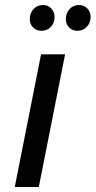

<svg xmlns="http://www.w3.org/2000/svg" viewBox="-20 -747 382 767"><path d="M144 -530H240L135 0H39ZM99 -670Q99 -695 114 -711Q129 -727 152 -727Q172 -727 185 -713Q198 -699 198 -679Q198 -655 183 -639.5Q168 -624 146 -624Q126 -624 112.5 -637Q99 -650 99 -670ZM243 -670Q243 -695 258 -711Q273 -727 296 -727Q315 -727 328.5 -713.5Q342 -700 342 -680Q342 -656 327 -640Q312 -624 289 -624Q269 -624 256 -637.5Q243 -651 243 -670Z"/></svg>

Font: Idrija
Style: Italic
Weight: 500
Italic angle: -11.3°
Designer: Julieta Ulanovsky
Foundry: Julieta Ulanovsky
Version: Version 7.200